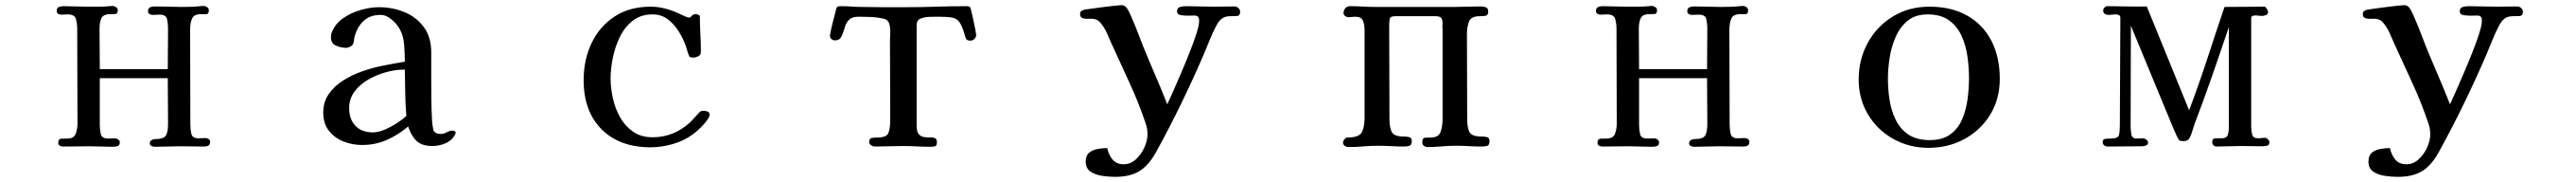

<svg xmlns="http://www.w3.org/2000/svg" viewBox="-20 -568 10040 708"><path d="M799 -16Q799 -6 792.5 -2Q786 2 777 2Q753 2 729.5 1.5Q706 1 682 1Q657 1 633 2Q609 3 584 3Q577 3 570.5 0Q564 -3 564 -11Q564 -19 571 -23Q578 -27 585 -27Q618 -27 626.5 -40.5Q635 -54 635 -85Q635 -130 634.5 -175Q634 -220 634 -264H369V-82Q369 -63 373 -46Q377 -29 402 -29Q409 -29 415.5 -29.5Q422 -30 429 -30Q434 -30 440.5 -25.5Q447 -21 447 -15Q447 -2 438 0.5Q429 3 419 3Q397 3 375 2Q353 1 330 1Q305 1 279 1.5Q253 2 227 2Q220 2 213.5 -1Q207 -4 207 -12Q207 -28 219.5 -28.5Q232 -29 242 -29Q268 -29 275 -47.5Q282 -66 282 -87Q282 -179 281.5 -271Q281 -363 281 -454Q281 -476 276 -494Q271 -512 244 -512Q238 -512 231.5 -511.5Q225 -511 219 -511Q212 -511 206.5 -514.5Q201 -518 201 -525Q201 -537 209 -540.5Q217 -544 227 -544Q250 -544 274 -543Q298 -542 321 -542Q342 -542 364 -542Q386 -542 407 -544Q410 -544 413 -544.5Q416 -545 419 -545Q425 -545 432 -540.5Q439 -536 439 -529Q439 -514 430 -513.5Q421 -513 410 -513Q382 -513 375 -496.5Q368 -480 368 -457Q368 -417 368.5 -378Q369 -339 369 -299H634Q634 -339 634.5 -378.5Q635 -418 635 -458Q635 -477 631 -494Q627 -511 602 -511Q595 -511 588.5 -510.5Q582 -510 575 -510Q568 -510 562.5 -513.5Q557 -517 557 -524Q557 -536 565 -539.5Q573 -543 583 -543Q609 -543 635 -542Q661 -541 686 -541Q705 -541 723.5 -541.5Q742 -542 761 -544Q764 -544 767.5 -544.5Q771 -545 774 -545Q780 -545 787 -540.5Q794 -536 794 -529Q794 -513 784.5 -513Q775 -513 764 -513Q736 -513 728.5 -495.5Q721 -478 721 -453Q721 -361 721.5 -268Q722 -175 722 -82Q722 -64 726 -47Q730 -30 754 -30Q761 -30 767.5 -30.5Q774 -31 781 -31Q788 -31 793.5 -27Q799 -23 799 -16Z M1564 -117Q1560 -162 1559.5 -207Q1559 -252 1558 -297H1551Q1520 -297 1484 -287Q1448 -277 1415.5 -258.5Q1383 -240 1362 -212Q1341 -184 1341 -148Q1341 -104 1365.5 -78.5Q1390 -53 1434 -53Q1454 -53 1479 -63.5Q1504 -74 1527 -89Q1550 -104 1564 -117ZM1756 -53Q1756 -49 1755 -47Q1743 -22 1717.5 -11Q1692 0 1666 0Q1625 0 1604 -19.5Q1583 -39 1571 -76Q1532 -43 1487.5 -23.5Q1443 -4 1391 -4Q1353 -4 1318 -18Q1283 -32 1261.5 -60Q1240 -88 1240 -130Q1240 -172 1262 -203Q1284 -234 1318.5 -255.5Q1353 -277 1392 -290.5Q1431 -304 1465 -311Q1488 -316 1511.5 -320Q1535 -324 1558 -328Q1558 -356 1555.5 -392Q1553 -428 1539 -453Q1529 -473 1507.5 -491.5Q1486 -510 1463 -510Q1421 -510 1395.5 -485Q1370 -460 1361 -420Q1360 -416 1359.5 -410Q1359 -404 1357 -399Q1355 -392 1346 -387Q1337 -382 1329 -382Q1309 -382 1289.5 -390.5Q1270 -399 1270 -423Q1270 -435 1274 -444Q1287 -476 1318 -497.5Q1349 -519 1387 -529.5Q1425 -540 1456 -540Q1511 -540 1557.5 -520.5Q1604 -501 1632.5 -462Q1661 -423 1661 -363Q1661 -336 1661 -308.5Q1661 -281 1661 -254Q1661 -215 1661.5 -176.5Q1662 -138 1664 -100Q1665 -81 1669 -64Q1673 -47 1699 -47Q1710 -47 1721.5 -53.5Q1733 -60 1745 -60Q1747 -60 1751.5 -58Q1756 -56 1756 -53Z M2746 -123Q2746 -117 2743.5 -112Q2741 -107 2737 -102Q2729 -89 2711 -71.5Q2693 -54 2680 -45Q2646 -20 2602 -7.5Q2558 5 2516 5Q2395 5 2325 -65Q2255 -135 2255 -256Q2255 -335 2285.5 -399.5Q2316 -464 2374.5 -503Q2433 -542 2516 -542Q2545 -542 2573.5 -534.5Q2602 -527 2627 -515Q2634 -512 2646.5 -506Q2659 -500 2666 -500Q2672 -500 2677 -507Q2683 -513 2691 -513Q2694 -513 2701 -511Q2708 -509 2708 -504Q2708 -470 2710 -435.5Q2712 -401 2712 -366Q2712 -354 2701.5 -349Q2691 -344 2682 -344Q2678 -344 2672.5 -345Q2667 -346 2666 -351Q2662 -360 2659 -370Q2656 -380 2653 -390Q2643 -418 2625.5 -446Q2608 -474 2583 -493Q2558 -512 2524 -512Q2478 -512 2446.5 -487.5Q2415 -463 2396 -424Q2377 -385 2368.5 -342Q2360 -299 2360 -263Q2360 -226 2369 -185.5Q2378 -145 2397.5 -111Q2417 -77 2448 -55.5Q2479 -34 2524 -34Q2607 -34 2671 -93Q2675 -97 2683.5 -106.5Q2692 -116 2700.5 -125Q2709 -134 2711 -135Q2715 -137 2724 -137Q2730 -137 2738 -134Q2746 -131 2746 -123Z M3785 -431Q3785 -424 3778.5 -417Q3772 -410 3764 -410Q3751 -410 3747.5 -414.5Q3744 -419 3741 -430Q3731 -466 3720.5 -481Q3710 -496 3691.5 -499.5Q3673 -503 3638 -503Q3626 -503 3605.5 -502.5Q3585 -502 3569 -496Q3553 -490 3553 -471V-80Q3553 -56 3561 -46.5Q3569 -37 3581 -35Q3593 -33 3604.5 -33.5Q3616 -34 3624 -31Q3632 -28 3632 -14Q3632 -1 3624.5 1Q3617 3 3606 3Q3580 3 3553.5 1.5Q3527 0 3501 0Q3473 0 3445.5 1Q3418 2 3390 2Q3383 2 3375.5 -3Q3368 -8 3368 -15Q3368 -30 3378.5 -31.5Q3389 -33 3400 -33Q3436 -33 3443 -51Q3450 -69 3450 -100V-139Q3450 -207 3449.5 -274.5Q3449 -342 3449 -409Q3449 -423 3450 -436Q3451 -449 3449 -462Q3448 -476 3441.5 -485Q3435 -494 3421 -496Q3398 -501 3374 -502Q3350 -503 3327 -503Q3304 -503 3292.5 -493.5Q3281 -484 3276 -470.5Q3271 -457 3267 -443.5Q3263 -430 3256.5 -420.5Q3250 -411 3234 -411Q3227 -411 3221 -416Q3215 -421 3215 -429Q3215 -432 3218 -447Q3221 -462 3226 -481Q3231 -500 3235 -515.5Q3239 -531 3240 -535Q3242 -542 3247.5 -543Q3253 -544 3260 -544Q3280 -544 3299.5 -542.5Q3319 -541 3339 -541Q3381 -540 3423 -540Q3465 -540 3507 -540Q3568 -540 3628 -542Q3688 -544 3749 -544Q3757 -544 3761 -540Q3763 -539 3766.5 -523.5Q3770 -508 3774.5 -488Q3779 -468 3782 -451.5Q3785 -435 3785 -431Z M4814 -522Q4814 -506 4800 -505.5Q4786 -505 4775 -505Q4755 -505 4742.5 -495.5Q4730 -486 4721 -468Q4707 -442 4695.5 -413Q4684 -384 4672 -356Q4630 -259 4583.5 -163.5Q4537 -68 4486 24Q4458 75 4421.5 97.5Q4385 120 4326 120Q4306 120 4279 116.5Q4252 113 4232 100.5Q4212 88 4212 60Q4212 37 4225.5 26Q4239 15 4258.5 11.5Q4278 8 4296 8Q4301 34 4316.5 52.5Q4332 71 4360 71Q4387 71 4408 51.5Q4429 32 4441 5Q4453 -22 4453 -46Q4453 -68 4445 -90Q4418 -170 4382 -247.5Q4346 -325 4311 -402Q4303 -420 4294.5 -439.5Q4286 -459 4273 -475Q4268 -482 4262.5 -486.5Q4257 -491 4249 -493Q4240 -496 4226 -495Q4212 -494 4201 -497Q4190 -500 4190 -513Q4190 -520 4193 -523Q4196 -526 4202 -529Q4204 -530 4225 -533Q4246 -536 4273 -539.5Q4300 -543 4322.5 -545.5Q4345 -548 4350 -548Q4365 -548 4373 -536Q4379 -527 4388 -507Q4397 -487 4406.5 -463.5Q4416 -440 4424 -418.5Q4432 -397 4437 -385Q4460 -329 4484 -273.5Q4508 -218 4530 -162Q4538 -179 4552.5 -212Q4567 -245 4584.5 -285.5Q4602 -326 4618 -366.5Q4634 -407 4644 -438.5Q4654 -470 4654 -485Q4654 -487 4654 -489Q4654 -491 4654 -493Q4652 -508 4636 -507.5Q4620 -507 4609 -507Q4599 -507 4583.5 -509Q4568 -511 4568 -524Q4568 -538 4580.5 -541Q4593 -544 4603 -544Q4630 -544 4657 -543Q4684 -542 4711 -542Q4731 -542 4751.5 -542.5Q4772 -543 4792 -543Q4800 -543 4807 -537Q4814 -531 4814 -522Z M5786 -19Q5786 -3 5776.5 -0.5Q5767 2 5755 2Q5730 2 5705 0.5Q5680 -1 5655 -1Q5627 -1 5599.5 1.5Q5572 4 5545 4Q5537 4 5530.5 -0.5Q5524 -5 5524 -14Q5524 -31 5533.5 -32Q5543 -33 5556 -33Q5588 -33 5595.5 -55.5Q5603 -78 5603 -104V-456Q5602 -461 5602.5 -466.5Q5603 -472 5603 -476Q5603 -492 5597.5 -498.5Q5592 -505 5576 -505H5419Q5400 -505 5397.5 -496Q5395 -487 5395 -471Q5395 -380 5395.5 -288.5Q5396 -197 5396 -105Q5396 -72 5405 -54.5Q5414 -37 5451 -37Q5461 -37 5472 -35Q5483 -33 5483 -19Q5483 -4 5474 -1Q5465 2 5453 2Q5428 2 5402.5 0.5Q5377 -1 5352 -1Q5323 -1 5294.5 1.5Q5266 4 5237 4Q5229 4 5222 -0.5Q5215 -5 5215 -14Q5215 -19 5220.5 -26Q5226 -33 5231 -33Q5273 -33 5285.5 -49.5Q5298 -66 5299 -107V-451Q5299 -471 5293 -487Q5287 -503 5262 -503Q5255 -503 5249 -502Q5243 -501 5236 -501Q5230 -501 5223.5 -505.5Q5217 -510 5217 -517Q5217 -528 5224 -536Q5231 -544 5242 -544Q5267 -544 5292.5 -542.5Q5318 -541 5343 -541H5650Q5676 -541 5701.5 -542Q5727 -543 5753 -543Q5763 -543 5772 -539.5Q5781 -536 5781 -523Q5781 -508 5770 -506.5Q5759 -505 5748 -505Q5714 -505 5706 -484Q5698 -463 5698 -435Q5698 -353 5698.5 -270.5Q5699 -188 5699 -105Q5699 -71 5708 -54Q5717 -37 5754 -37Q5764 -37 5775 -35Q5786 -33 5786 -19Z M6799 -16Q6799 -6 6792.5 -2Q6786 2 6777 2Q6753 2 6729.5 1.5Q6706 1 6682 1Q6657 1 6633 2Q6609 3 6584 3Q6577 3 6570.5 0Q6564 -3 6564 -11Q6564 -19 6571 -23Q6578 -27 6585 -27Q6618 -27 6626.5 -40.5Q6635 -54 6635 -85Q6635 -130 6634.5 -175Q6634 -220 6634 -264H6369V-82Q6369 -63 6373 -46Q6377 -29 6402 -29Q6409 -29 6415.5 -29.5Q6422 -30 6429 -30Q6434 -30 6440.5 -25.5Q6447 -21 6447 -15Q6447 -2 6438 0.5Q6429 3 6419 3Q6397 3 6375 2Q6353 1 6330 1Q6305 1 6279 1.5Q6253 2 6227 2Q6220 2 6213.5 -1Q6207 -4 6207 -12Q6207 -28 6219.5 -28.5Q6232 -29 6242 -29Q6268 -29 6275 -47.5Q6282 -66 6282 -87Q6282 -179 6281.5 -271Q6281 -363 6281 -454Q6281 -476 6276 -494Q6271 -512 6244 -512Q6238 -512 6231.5 -511.5Q6225 -511 6219 -511Q6212 -511 6206.5 -514.5Q6201 -518 6201 -525Q6201 -537 6209 -540.5Q6217 -544 6227 -544Q6250 -544 6274 -543Q6298 -542 6321 -542Q6342 -542 6364 -542Q6386 -542 6407 -544Q6410 -544 6413 -544.5Q6416 -545 6419 -545Q6425 -545 6432 -540.5Q6439 -536 6439 -529Q6439 -514 6430 -513.5Q6421 -513 6410 -513Q6382 -513 6375 -496.5Q6368 -480 6368 -457Q6368 -417 6368.5 -378Q6369 -339 6369 -299H6634Q6634 -339 6634.5 -378.5Q6635 -418 6635 -458Q6635 -477 6631 -494Q6627 -511 6602 -511Q6595 -511 6588.5 -510.5Q6582 -510 6575 -510Q6568 -510 6562.5 -513.5Q6557 -517 6557 -524Q6557 -536 6565 -539.5Q6573 -543 6583 -543Q6609 -543 6635 -542Q6661 -541 6686 -541Q6705 -541 6723.5 -541.5Q6742 -542 6761 -544Q6764 -544 6767.5 -544.5Q6771 -545 6774 -545Q6780 -545 6787 -540.5Q6794 -536 6794 -529Q6794 -513 6784.5 -513Q6775 -513 6764 -513Q6736 -513 6728.5 -495.5Q6721 -478 6721 -453Q6721 -361 6721.5 -268Q6722 -175 6722 -82Q6722 -64 6726 -47Q6730 -30 6754 -30Q6761 -30 6767.5 -30.5Q6774 -31 6781 -31Q6788 -31 6793.5 -27Q6799 -23 6799 -16Z M7655 -264Q7655 -305 7649 -348Q7643 -391 7626 -428.5Q7609 -466 7577 -489Q7545 -512 7494 -512Q7446 -512 7416 -487.5Q7386 -463 7369 -424Q7352 -385 7345.5 -342Q7339 -299 7339 -262Q7339 -221 7345.5 -179Q7352 -137 7369.5 -101.5Q7387 -66 7419 -44.5Q7451 -23 7502 -23Q7552 -23 7582.5 -45.5Q7613 -68 7628.5 -104.5Q7644 -141 7649.5 -183Q7655 -225 7655 -264ZM7775 -261Q7775 -183 7738 -122.5Q7701 -62 7638 -27.5Q7575 7 7497 7Q7422 7 7360 -27.5Q7298 -62 7261.5 -122.5Q7225 -183 7225 -259Q7225 -337 7260.5 -401.5Q7296 -466 7358.5 -504Q7421 -542 7501 -542Q7587 -542 7648.5 -507Q7710 -472 7742.5 -409Q7775 -346 7775 -261Z M8826 -16Q8826 -3 8816.5 -1Q8807 1 8797 1Q8776 1 8755.5 0.5Q8735 0 8714 0Q8691 0 8667 1Q8643 2 8620 2Q8613 2 8608 -3Q8603 -8 8603 -14Q8603 -30 8616 -30Q8629 -30 8639 -30Q8659 -30 8663.5 -43Q8668 -56 8668 -72V-463Q8636 -368 8603 -273.5Q8570 -179 8534 -85Q8530 -73 8524 -53.5Q8518 -34 8511 -26Q8507 -22 8502 -20.5Q8497 -19 8492 -19Q8488 -19 8484 -19.5Q8480 -20 8476 -21Q8474 -22 8469 -31Q8464 -40 8460 -50Q8456 -60 8454 -63L8286 -468Q8286 -371 8285.5 -273.5Q8285 -176 8285 -78Q8285 -65 8287.5 -47Q8290 -29 8308 -29Q8315 -29 8321 -29.5Q8327 -30 8334 -30Q8339 -30 8346 -25Q8353 -20 8353 -14Q8353 -5 8345 -2Q8337 1 8329 1L8196 2Q8188 2 8182 -2.5Q8176 -7 8176 -16Q8176 -27 8188 -28Q8200 -29 8207 -29Q8236 -29 8239.5 -42.5Q8243 -56 8243 -80Q8243 -185 8244 -289.5Q8245 -394 8245 -498Q8245 -507 8239 -509.5Q8233 -512 8226 -512Q8219 -512 8213 -511Q8207 -510 8200 -510Q8191 -510 8184.5 -514Q8178 -518 8178 -528Q8178 -533 8183 -538.5Q8188 -544 8193 -544Q8232 -544 8270.5 -543Q8309 -542 8348 -543L8513 -139Q8551 -239 8584 -340Q8617 -441 8651 -541Q8689 -541 8728 -541.5Q8767 -542 8806 -542Q8811 -542 8816 -533.5Q8821 -525 8821 -521Q8821 -513 8812.5 -509.5Q8804 -506 8797 -506Q8790 -506 8784 -507Q8778 -508 8771 -508Q8766 -508 8760.5 -506Q8755 -504 8755 -497V-74Q8755 -58 8759 -44Q8763 -30 8783 -30Q8790 -30 8796 -31Q8802 -32 8809 -32Q8814 -32 8820 -26.5Q8826 -21 8826 -16Z M9814 -522Q9814 -506 9800 -505.5Q9786 -505 9775 -505Q9755 -505 9742.5 -495.5Q9730 -486 9721 -468Q9707 -442 9695.5 -413Q9684 -384 9672 -356Q9630 -259 9583.5 -163.5Q9537 -68 9486 24Q9458 75 9421.5 97.5Q9385 120 9326 120Q9306 120 9279 116.5Q9252 113 9232 100.5Q9212 88 9212 60Q9212 37 9225.5 26Q9239 15 9258.5 11.5Q9278 8 9296 8Q9301 34 9316.5 52.5Q9332 71 9360 71Q9387 71 9408 51.5Q9429 32 9441 5Q9453 -22 9453 -46Q9453 -68 9445 -90Q9418 -170 9382 -247.5Q9346 -325 9311 -402Q9303 -420 9294.5 -439.5Q9286 -459 9273 -475Q9268 -482 9262.5 -486.5Q9257 -491 9249 -493Q9240 -496 9226 -495Q9212 -494 9201 -497Q9190 -500 9190 -513Q9190 -520 9193 -523Q9196 -526 9202 -529Q9204 -530 9225 -533Q9246 -536 9273 -539.5Q9300 -543 9322.5 -545.5Q9345 -548 9350 -548Q9365 -548 9373 -536Q9379 -527 9388 -507Q9397 -487 9406.5 -463.5Q9416 -440 9424 -418.5Q9432 -397 9437 -385Q9460 -329 9484 -273.5Q9508 -218 9530 -162Q9538 -179 9552.5 -212Q9567 -245 9584.5 -285.5Q9602 -326 9618 -366.5Q9634 -407 9644 -438.5Q9654 -470 9654 -485Q9654 -487 9654 -489Q9654 -491 9654 -493Q9652 -508 9636 -507.5Q9620 -507 9609 -507Q9599 -507 9583.5 -509Q9568 -511 9568 -524Q9568 -538 9580.5 -541Q9593 -544 9603 -544Q9630 -544 9657 -543Q9684 -542 9711 -542Q9731 -542 9751.5 -542.5Q9772 -543 9792 -543Q9800 -543 9807 -537Q9814 -531 9814 -522Z"/></svg>

Font: Kaisei HarunoUmi Medium
Style: Regular
Weight: 500
Designer: Font-Kai, 金井和夫
Foundry: KAZUO KANAI
Version: Version 5.003